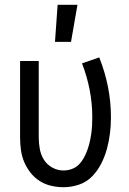

<svg xmlns="http://www.w3.org/2000/svg" viewBox="-20 -775 540 803"><path d="M246 8Q220 8 194 2Q168 -4 146 -18Q124 -32 107.5 -53Q91 -74 81 -98Q71 -122 67.5 -148Q64 -174 64 -200V-520H142V-200Q142 -176 146.5 -151.5Q151 -127 164 -106.5Q177 -86 199 -74Q221 -62 245 -62Q263 -62 280 -68Q297 -74 309.5 -86.5Q322 -99 330.5 -114.5Q339 -130 345 -146.5Q351 -163 355 -180Q359 -197 361.5 -214.5Q364 -232 365 -249.5Q366 -267 366 -285Q366 -342 355 -399Q344 -456 323 -510L395 -535Q419 -475 431.5 -412Q444 -349 444 -284Q444 -251 440 -218Q436 -185 427.5 -153.5Q419 -122 404 -92Q389 -62 366 -38Q343 -14 311 -3Q279 8 246 8ZM210 -600 221 -755H304L277 -600Z"/></svg>

Font: Iosevka NFM
Style: Regular
Weight: 400
Monospace: yes
Designer: Belleve Invis
Foundry: Belleve Invis
Version: Version 29.0.4; ttfautohint (v1.8.4);Nerd Fonts 3.3.0